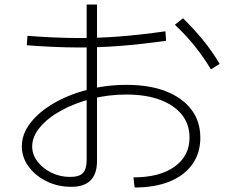

<svg xmlns="http://www.w3.org/2000/svg" viewBox="-20 -827 1040 853"><path d="M573 -39Q689 -39 755.5 -86.5Q822 -134 822 -216Q822 -275 788 -317.5Q754 -360 691.5 -383.5Q629 -407 541 -407Q461 -407 386.5 -388Q312 -369 252 -336Q192 -303 157.5 -261.5Q123 -220 123 -176Q123 -140 146.5 -109.5Q170 -79 208 -60Q246 -41 291 -41Q332 -41 348.5 -58.5Q365 -76 365 -116V-807H411V-112Q411 3 297 3Q237 3 187 -21.5Q137 -46 107 -87Q77 -128 77 -177Q77 -231 114.5 -280Q152 -329 217.5 -367.5Q283 -406 367 -428Q451 -450 542 -450Q644 -450 717 -421.5Q790 -393 830 -340.5Q870 -288 870 -215Q870 -147 834.5 -97Q799 -47 733.5 -20.5Q668 6 578 6ZM334 -616Q276 -616 211 -619Q146 -622 99 -626L102 -668Q148 -664 212 -661Q276 -658 334 -658Q420 -658 511 -665Q602 -672 715 -688L718 -646Q605 -630 513.5 -623Q422 -616 334 -616ZM917 -519Q884 -574 844.5 -623Q805 -672 757 -717L793 -746Q841 -699 881.5 -649.5Q922 -600 956 -543Z"/></svg>

Font: M PLUS 2 Light
Style: Regular
Weight: 300
Designer: Coji Morishita
Foundry: UNDERFOREST DESIGN
Version: Version 1.001